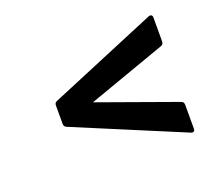

<svg xmlns="http://www.w3.org/2000/svg" viewBox="-78 -613 729 631"><g transform="rotate(-20 286.0 -297.5)"><path d="M493 -94 115 -252Q106 -256 106 -265V-330Q106 -340 115 -343L493 -501Q499 -503 502.5 -500.5Q506 -498 506 -492V-408Q506 -399 497 -395L224 -298L497 -200Q506 -197 506 -187V-103Q506 -97 502.5 -94.5Q499 -92 493 -94Z"/></g></svg>

Font: Sofia Sans Semi Condensed
Style: Bold Italic
Weight: 700
Italic angle: -9°
Version: Version 4.100